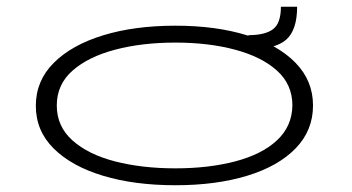

<svg xmlns="http://www.w3.org/2000/svg" viewBox="-20 -540 1040 568"><path d="M499 8Q378 8 285 -20Q192 -48 139 -100.5Q86 -153 86 -227Q86 -301 139 -354Q192 -407 285 -435.5Q378 -464 499 -464Q619 -464 711 -435.5Q803 -407 854.5 -354Q906 -301 906 -228Q906 -154 854.5 -101Q803 -48 711 -20Q619 8 499 8ZM499 -42Q597 -42 675.5 -62.5Q754 -83 799 -124.5Q844 -166 845 -228Q845 -290 799.5 -331Q754 -372 675.5 -393Q597 -414 499 -414Q400 -414 320.5 -393Q241 -372 194.5 -331Q148 -290 148 -228Q148 -166 194.5 -124.5Q241 -83 320.5 -62.5Q400 -42 499 -42ZM859 -520Q859 -451 826.5 -422.5Q794 -394 715 -394V-436Q764 -436 787.5 -453.5Q811 -471 811 -520Z"/></svg>

Font: Inconsolata UltraExpanded Light
Style: Regular
Weight: 300
Width: 9
Monospace: yes
Designer: Raph Levien, Cyreal, Brenton Simpson
Foundry: Raph Levien, Cyreal, Google
Version: Version 3.001; ttfautohint (v1.8.2.53-6de2)